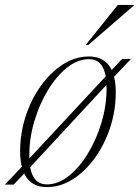

<svg xmlns="http://www.w3.org/2000/svg" viewBox="-50 -752 565 782"><path d="M312.5 -522Q378.5 -522 405 -467L447.5 -512H483.5L414.5 -439Q421.5 -412 421.5 -376.5Q421.5 -302 398.8 -232.8Q376 -163.5 336.5 -108.8Q297 -54 246.8 -22Q196.5 10 141 10Q75 10 48.5 -45L5.5 0H-30.5L39 -73Q32 -100 32 -135.5Q32 -210 54.8 -279.2Q77.5 -348.5 117 -403.2Q156.5 -458 206.8 -490Q257 -522 312.5 -522ZM69.5 -121Q69.5 -113.5 69.5 -106.5L380.5 -441Q368.5 -511 312.5 -511Q266.5 -511 223.2 -476.5Q180 -442 145.2 -384.8Q110.5 -327.5 90 -258.8Q69.5 -190 69.5 -121ZM141 -1Q187 -1 230.2 -35.5Q273.5 -70 308.2 -127.2Q343 -184.5 363.5 -253.2Q384 -322 384 -391Q384 -398.5 383.5 -406L73 -71Q85 -1 141 -1ZM299 -569 430 -732H494.5V-729L310 -569Z"/></svg>

Font: Newsreader 72pt ExtraLight
Style: Italic
Weight: 275
Italic angle: -17°
Designer: Hugues Gentile
Foundry: Production Type
Version: Version 1.003; ttfautohint (v1.8.3)